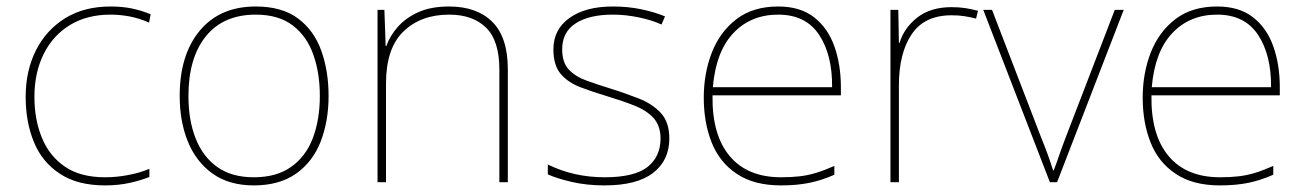

<svg xmlns="http://www.w3.org/2000/svg" viewBox="-20 -558 4000 588"><path d="M301.8 9.8Q217.3 9.8 163.6 -25.9Q109.4 -61 84 -122.6Q58.6 -184.1 58.6 -261.2Q58.6 -341.8 90.3 -404.3Q122.1 -466.8 179.9 -502.4Q237.8 -538.1 318.4 -538.1Q354.5 -538.1 384 -532Q413.6 -525.9 441.4 -514.2L436.5 -488.8Q406.7 -502 377.2 -507.6Q347.7 -513.2 318.4 -513.2Q246.6 -513.2 194.3 -481.4Q141.6 -449.2 113.5 -392.1Q85.4 -335 85.4 -261.2Q85.4 -192.4 107.9 -137.2Q130.4 -81.1 178 -48.1Q225.6 -15.1 301.8 -15.1Q337.4 -15.1 373 -22Q408.7 -28.8 437.5 -41V-16.1Q412.6 -5.9 377.7 2Q342.8 9.8 301.8 9.8Z M986.3 -264.2Q986.3 -187 961.9 -124Q937.5 -62 886.5 -26.1Q835.4 9.8 757.3 9.8Q681.6 9.8 630.9 -26.4Q580.6 -62.5 555.4 -124.3Q530.3 -186 530.3 -264.2Q530.3 -390.1 591.8 -464.1Q653.3 -538.1 763.2 -538.1Q843.8 -538.1 892.6 -501.5Q941.9 -464.8 964.1 -402.3Q986.3 -339.8 986.3 -264.2ZM557.1 -264.2Q557.1 -189.9 579.1 -134.3Q601.1 -78.1 645.3 -46.6Q689.5 -15.1 757.3 -15.1Q827.6 -15.1 872.1 -47.4Q917 -79.1 938.2 -135.5Q959.5 -191.9 959.5 -264.2Q959.5 -334 939.9 -389.6Q920.4 -446.3 877 -479.7Q833.5 -513.2 763.2 -513.2Q664.1 -513.2 610.6 -447Q557.1 -380.9 557.1 -264.2Z M1355.5 -538.1Q1440.4 -538.1 1487.8 -491Q1535.2 -443.8 1535.2 -346.2V0H1509.3V-345.2Q1509.3 -433.1 1468.8 -473.1Q1428.2 -513.2 1355.5 -513.2Q1269 -513.2 1215.6 -461.7Q1162.1 -410.2 1162.1 -301.8V0H1136.2V-527.8H1157.2L1161.1 -417H1163.1Q1174.3 -448.7 1198.2 -475.6Q1222.2 -502.9 1260.7 -520.5Q1299.3 -538.1 1355.5 -538.1Z M2029.8 -133.8Q2029.8 -66.9 1980.2 -28.6Q1930.7 9.8 1831.5 9.8Q1776.9 9.8 1731.7 -0.7Q1686.5 -11.2 1657.7 -23.9V-54.2Q1737.3 -15.1 1831.5 -15.1Q1922.9 -15.1 1962.9 -46.6Q2002.9 -78.1 2002.9 -133.8Q2002.9 -172.4 1981.4 -196.8Q1959.5 -220.2 1923.1 -234.6Q1886.7 -249 1842.8 -262.2Q1795.9 -276.4 1758.3 -290.5Q1719.7 -305.2 1697.3 -331.5Q1674.8 -357.9 1674.8 -407.2Q1674.8 -467.8 1723.9 -502.9Q1772.9 -538.1 1856.9 -538.1Q1903.8 -538.1 1944.3 -529.5Q1984.9 -521 2016.6 -507.8L2005.9 -482.9Q1977.5 -496.1 1937 -504.6Q1896.5 -513.2 1856.9 -513.2Q1784.7 -513.2 1743.2 -486.6Q1701.7 -460 1701.7 -407.2Q1701.7 -366.2 1722.2 -344.7Q1742.7 -323.2 1776.6 -311Q1810.5 -298.8 1851.6 -286.1Q1873.5 -279.3 1894.8 -271.7Q1916 -264.2 1936.5 -256.3Q1977.5 -240.2 2003.7 -212.2Q2029.8 -184.1 2029.8 -133.8Z M2363.3 -538.1Q2430.7 -538.1 2472.7 -505.4Q2515.1 -472.7 2535.2 -416.3Q2555.2 -359.9 2555.2 -291V-266.1H2162.1Q2160.2 -145 2214.6 -80.1Q2269 -15.1 2372.1 -15.1Q2404.3 -15.1 2429.4 -18.1Q2454.6 -21 2479.2 -28.6Q2503.9 -36.1 2535.2 -49.8V-22.9Q2497.1 -5.9 2458.7 2Q2420.4 9.8 2372.1 9.8Q2289.1 9.8 2236.8 -25.4Q2184.1 -60.1 2159.7 -121.1Q2135.3 -182.1 2135.3 -258.8Q2135.3 -334 2160.2 -397.5Q2185.1 -460.9 2235.6 -499.5Q2286.1 -538.1 2363.3 -538.1ZM2363.3 -513.2Q2279.3 -513.2 2225.8 -456.5Q2172.4 -399.9 2163.1 -291H2528.3Q2529.3 -390.1 2488.3 -451.7Q2447.3 -513.2 2363.3 -513.2Z M2894 -536.1Q2918 -536.1 2937.5 -533Q2957 -529.8 2975.1 -524.9L2969.2 -501Q2950.2 -505.9 2933.1 -508.5Q2916 -511.2 2894 -511.2Q2811 -511.2 2772 -453.1Q2732.9 -395 2732.9 -296.9V0H2707V-527.8H2731L2732.9 -426.8H2734.9Q2749 -473.1 2789.6 -504.6Q2830.1 -536.1 2894 -536.1Z M3421.4 -527.8 3217.3 0H3195.3L2991.2 -527.8H3018.1L3168 -138.2Q3181.2 -106 3189.2 -83.5Q3197.3 -61 3205.1 -36.1H3207Q3211.9 -48.8 3216.1 -60.5Q3220.2 -72.3 3224.1 -83.5Q3228 -94.7 3232.9 -108.4Q3237.8 -122.1 3244.1 -138.2L3394 -527.8Z M3707.5 -538.1Q3774.9 -538.1 3816.9 -505.4Q3859.4 -472.7 3879.4 -416.3Q3899.4 -359.9 3899.4 -291V-266.1H3506.3Q3504.4 -145 3558.8 -80.1Q3613.3 -15.1 3716.3 -15.1Q3748.5 -15.1 3773.7 -18.1Q3798.8 -21 3823.5 -28.6Q3848.1 -36.1 3879.4 -49.8V-22.9Q3841.3 -5.9 3803 2Q3764.6 9.8 3716.3 9.8Q3633.3 9.8 3581.1 -25.4Q3528.3 -60.1 3503.9 -121.1Q3479.5 -182.1 3479.5 -258.8Q3479.5 -334 3504.4 -397.5Q3529.3 -460.9 3579.8 -499.5Q3630.4 -538.1 3707.5 -538.1ZM3707.5 -513.2Q3623.5 -513.2 3570.1 -456.5Q3516.6 -399.9 3507.3 -291H3872.6Q3873.5 -390.1 3832.5 -451.7Q3791.5 -513.2 3707.5 -513.2Z"/></svg>

Font: Nokora Thin
Style: Regular
Weight: 100
Designer: Danh Hong
Version: Version 8.000; ttfautohint (v1.8.3)